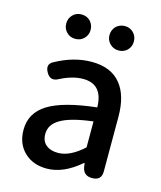

<svg xmlns="http://www.w3.org/2000/svg" viewBox="-117 -866 810 965"><g transform="rotate(15 287.5 -384.0)"><path d="M217 13Q145 13 100 -30.5Q55 -74 55 -146Q55 -234 133.5 -282.5Q212 -331 384 -350Q382 -470 279 -470Q224 -470 160 -437Q120 -415 98 -455Q77 -493 110 -511Q205 -564 299 -564Q400 -564 450 -502Q499 -443 499 -331V-165V-47Q499 0 450 0Q406 0 398 -42L395 -63H392Q304 13 217 13ZM252 -78Q314 -78 384 -142V-209V-277Q266 -263 214 -231Q166 -202 166 -154Q166 -115 191 -96Q213 -78 252 -78ZM187 -654Q160 -654 142 -672.5Q124 -691 124 -717.5Q124 -744 142 -762.5Q160 -781 187 -781Q215 -781 233 -763Q251 -743 251 -717Q251 -691 233 -672.5Q215 -654 187 -654ZM413 -654Q386 -654 367.5 -672.5Q349 -691 349 -717Q349 -743 367 -763Q387 -781 413 -781Q440 -781 458 -762.5Q476 -744 476 -717Q476 -690 458 -672Q440 -654 413 -654Z"/></g></svg>

Font: GenSenRounded JP M
Style: Regular
Weight: 500
Version: Version 1.501;PS 1;hotconv 16.6.51;makeotf.lib2.5.65220